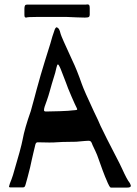

<svg xmlns="http://www.w3.org/2000/svg" viewBox="-20 -852 624 873"><path d="M377 -832Q384 -832 386 -828Q388 -824 388 -815V-785Q388 -778 384 -775Q380 -772 366 -772L330 -773Q296 -775 282 -775H150Q104 -775 99 -772Q94 -772 92.5 -775Q91 -778 91 -785V-812Q91 -822 93.5 -826.5Q96 -831 102 -831H370ZM575 -7Q575 1 557 1H485Q481 1 477 -6Q473 -13 470 -20Q467 -27 465 -32Q460 -42 446.5 -78Q433 -114 426 -135Q423 -145 414 -164.5Q405 -184 401 -192Q397 -204 393.5 -208Q390 -212 383 -212Q376 -212 365.5 -211Q355 -210 343 -209Q335 -207 293 -207Q264 -207 236 -205Q227 -204 204 -204L151 -205Q146 -205 143.5 -201Q141 -197 140 -191.5Q139 -186 138 -183L132 -158Q129 -144 124.5 -125.5Q120 -107 117 -91L106 -48L98 -19Q95 -7 92.5 -3.5Q90 0 85 0H26Q21 0 21 -4Q21 -6 25 -18Q33 -37 39 -56Q76 -180 83 -218Q92 -268 120 -347Q129 -381 137 -409Q140 -423 146 -443Q165 -513 184 -574L209 -654Q217 -685 229 -718Q235 -733 243 -725Q249 -721 252 -711Q255 -701 256 -697Q259 -685 309 -577Q329 -536 352 -470Q362 -441 407 -345Q430 -298 437 -280Q453 -245 523 -110L535 -85Q558 -34 570 -20Q575 -10 575 -7ZM331 -355Q331 -357 328 -363Q323 -372 305 -413.5Q287 -455 280 -476Q270 -500 264.5 -516Q259 -532 256 -538Q254 -543 251.5 -548Q249 -553 247 -556Q245 -559 243 -559Q240 -559 236.5 -544Q233 -529 231 -521Q213 -463 205 -433Q201 -418 193.5 -396.5Q186 -375 183 -367Q180 -357 180 -351Q180 -345 189 -345Q210 -345 253.5 -346.5Q297 -348 308 -350Q315 -351 320 -351Q325 -351 328 -352Q331 -353 331 -355Z"/></svg>

Font: Barrio
Style: Regular
Weight: 400
Designer: Pablo Cosgaya & Sergio Jimenez
Foundry: Pablo Cosgaya & Sergio Jimenez
Version: Version 1.005